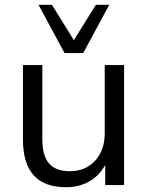

<svg xmlns="http://www.w3.org/2000/svg" viewBox="-20 -774 617 803"><path d="M76 0ZM256 9Q76 9 76 -190V-502H157V-192Q157 -123 185 -90.5Q213 -58 272 -58Q337 -58 377.5 -101.5Q418 -145 418 -216V-502H499V0H420V-84Q395 -39 353 -15Q311 9 256 9ZM250 -552 141 -754H197L289 -606L381 -754H437L328 -552Z"/></svg>

Font: Winston
Style: Regular
Weight: 400
Designer: Original fonts by Vernon Adams / Changes by Cristiano Sobral
Foundry: Original fonts by Vernon Adams / Changes by Cristiano Sobral
Version: Version 2.503;July 17, 2020;FontCreator 13.0.0.2655 64-bit